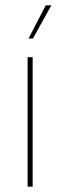

<svg xmlns="http://www.w3.org/2000/svg" viewBox="-20 -700 226 720"><path d="M102.5 0H83.5V-485.5H102.5ZM87 -555.5 151.5 -680H172.5L103.5 -555.5H87Z"/></svg>

Font: Anek Devanagari Thin
Style: Regular
Weight: 250
Designer: Kailash Malviya (Devanagari) & Yesha Goshar (Latin)
Foundry: Ek Type
Version: Version 1.003